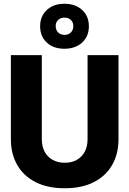

<svg xmlns="http://www.w3.org/2000/svg" viewBox="-20 -992 690 1024"><path d="M325 12Q234 12 170 -20.5Q106 -53 72 -112Q38 -171 38 -250V-698H203V-250Q203 -211 218 -183Q233 -155 260.5 -139.5Q288 -124 325 -124Q363 -124 390 -139.5Q417 -155 432 -183Q447 -211 447 -250V-698H612V-250Q612 -171 578 -112Q544 -53 480 -20.5Q416 12 325 12ZM323 -732Q265 -732 229.5 -765Q194 -798 194 -852Q194 -906 230 -939Q266 -972 323 -972Q382 -972 418 -939Q454 -906 454 -852Q454 -798 418 -765Q382 -732 323 -732ZM324 -806Q345 -806 358 -819Q371 -832 371 -853Q371 -873 358 -885.5Q345 -898 324 -898Q303 -898 290 -885.5Q277 -873 277 -853Q277 -832 290 -819Q303 -806 324 -806Z"/></svg>

Font: Azeret Mono
Style: Bold
Weight: 700
Designer: Martin Vácha
Foundry: Displaay
Version: Version 1.002